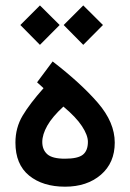

<svg xmlns="http://www.w3.org/2000/svg" viewBox="-20 -705 490 723"><path d="M178.2 -473.6Q284.7 -391.6 348.4 -317.9Q412.1 -244.1 412.1 -168Q412.1 -91.8 359.9 -46.9Q307.6 -2 225.1 -2Q141.1 -2 89.6 -43.9Q38.1 -85.9 38.1 -168Q38.1 -224.1 65.2 -269.5Q92.3 -314.9 144 -373L119.6 -395ZM218.8 -303.7Q176.8 -265.1 158 -231.7Q139.2 -198.2 139.2 -170.4Q139.2 -141.1 158 -124.3Q176.8 -107.4 224.6 -107.4Q273.4 -107.4 292.2 -122.6Q311 -137.7 311 -170.9Q311 -195.8 288.8 -229.7Q266.6 -263.7 218.8 -303.7ZM219.7 -610.8 293.5 -684.6 367.7 -610.8 293.5 -536.1ZM56.6 -610.8 130.4 -684.6 204.6 -610.8 130.4 -536.1Z"/></svg>

Font: Vazir Medium
Style: Medium
Weight: 500
Designer: Saber Rastikerdar
Foundry: Saber Rastikerdar
Version: Version 30.0.0